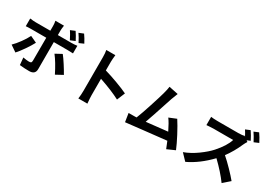

<svg xmlns="http://www.w3.org/2000/svg" viewBox="7 -1832 3987 2865"><g transform="rotate(30 2000.0 -399.0)"><path d="M341 -359Q307 -294 248.5 -209.5Q190 -125 148 -80L40 -154Q90 -202 143.5 -275.5Q197 -349 228 -412ZM771 -415Q808 -369 859 -289.5Q910 -210 942 -152L824 -88Q739 -258 662 -356ZM765 -809Q806 -749 842 -678L761 -644Q716 -733 686 -776ZM895 -837Q934 -783 973 -708L894 -673Q853 -754 816 -805ZM576 -789Q567 -726 567 -702V-622H800Q852 -622 899 -629V-498Q851 -501 801 -501H567V-36Q567 58 463 58Q376 58 300 49L288 -75Q352 -63 385 -63Q418 -63 426.5 -71Q435 -79 436 -107.5Q437 -136 437 -500V-501H183Q123 -501 86 -497V-630Q146 -622 183 -622H437V-702Q437 -751 428 -789Z M1314 -96V-671Q1314 -741 1304 -791H1460Q1451 -712 1451 -671V-523Q1552 -494 1676 -448Q1800 -402 1869 -368L1812 -230Q1673 -303 1451 -379V-96Q1451 -48 1460 44H1304Q1314 -23 1314 -96Z M2172 -144 2199 -145Q2239 -246 2292.5 -412Q2346 -578 2368 -657.5Q2390 -737 2396 -787L2555 -754Q2531 -698 2512 -643Q2383 -249 2349 -157Q2514 -173 2714 -197Q2655 -319 2609 -380L2734 -431Q2786 -352 2852 -226.5Q2918 -101 2953 -15L2818 45Q2791 -25 2770 -73Q2556 -48 2360 -28Q2127 -3 2085 3L2062 -143Q2139 -143 2172 -144Z M3768 -832Q3814 -764 3848 -695L3791 -671L3814 -654Q3792 -620 3779 -591Q3713 -439 3622 -317Q3692 -256 3772.5 -173Q3853 -90 3901 -31L3787 69Q3689 -66 3535 -214Q3355 -26 3159 66L3056 -42Q3170 -84 3279.5 -163.5Q3389 -243 3452 -314Q3580 -458 3615 -574H3276Q3243 -574 3203.5 -570.5Q3164 -567 3158 -567V-709Q3205 -702 3276 -702H3629Q3698 -702 3732 -714L3744 -705Q3714 -762 3689 -799ZM3894 -867Q3934 -811 3975 -731L3896 -697Q3851 -784 3815 -834Z"/></g></svg>

Font: Swei Fan Sans CJK TC
Style: Bold
Weight: 700
Version: Version 2.130